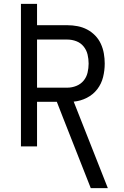

<svg xmlns="http://www.w3.org/2000/svg" viewBox="-20 -755 640 990"><path d="M448 215 305 -148 273 -230H171V0H88V-735H171V-625H328Q354 -625 380 -620Q406 -615 429 -603Q452 -591 470.5 -572Q489 -553 500 -529Q511 -505 515.5 -479Q520 -453 520 -427Q520 -392 511.5 -357.5Q503 -323 481.5 -295Q460 -267 427.5 -250.5Q395 -234 360 -231L536 215ZM171 -303H328Q351 -303 373.5 -312Q396 -321 411 -339Q426 -357 431.5 -380.5Q437 -404 437 -427Q437 -451 431.5 -474Q426 -497 411 -515.5Q396 -534 373.5 -542.5Q351 -551 328 -551H171Z"/></svg>

Font: Iosevka Aile
Style: Regular
Weight: 400
Designer: Belleve Invis
Foundry: Belleve Invis
Version: Version 28.0.1; ttfautohint (v1.8.4)